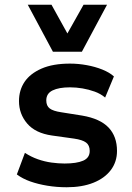

<svg xmlns="http://www.w3.org/2000/svg" viewBox="-20 -779 556 809"><path d="M261 10Q219 10 179.5 3.5Q140 -3 107.5 -14.5Q75 -26 51 -44L85 -135Q111 -118 139.5 -108Q168 -98 197 -94Q226 -90 252 -90Q303 -90 330.5 -102Q358 -114 358 -143Q358 -167 342.5 -178.5Q327 -190 292 -195L199 -208Q129 -218 94.5 -258.5Q60 -299 60 -353Q60 -399 83.5 -434Q107 -469 155 -490Q203 -511 275 -511Q310 -511 345.5 -504.5Q381 -498 411 -486Q441 -474 460 -457L423 -368Q404 -384 379 -393Q354 -402 327.5 -406.5Q301 -411 275 -411Q228 -411 201.5 -398Q175 -385 175 -356Q175 -333 189.5 -322Q204 -311 238 -306L326 -292Q402 -279 437.5 -241.5Q473 -204 473 -143Q473 -97 447 -62.5Q421 -28 373.5 -9Q326 10 261 10ZM203 -561 97 -759H197L264 -638L332 -759H431L325 -561Z"/></svg>

Font: Nunito Sans 7pt SemiCondensed
Style: Bold
Weight: 700
Width: 4
Designer: Vernon Adams
Foundry: Vernon Adams
Version: Version 3.101;gftools[0.9.27]